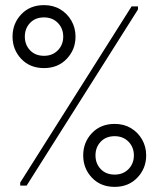

<svg xmlns="http://www.w3.org/2000/svg" viewBox="-20 -725 619 750"><path d="M494 -700H519V-688L84 0H59V-12ZM428 5Q373 5 339 -31Q305 -67 305 -118Q305 -169 339 -205Q373 -241 428 -241Q464 -241 491.5 -224.5Q519 -208 535 -180Q551 -152 551 -118Q551 -67 516.5 -31Q482 5 428 5ZM428 -43Q461 -43 482 -64.5Q503 -86 503 -118Q503 -150 482 -171.5Q461 -193 428 -193Q394 -193 373.5 -171.5Q353 -150 353 -118Q353 -86 373.5 -64.5Q394 -43 428 -43ZM152 -459Q97 -459 63 -495Q29 -531 29 -582Q29 -633 63 -669Q97 -705 152 -705Q188 -705 215.5 -688.5Q243 -672 259 -644Q275 -616 275 -582Q275 -531 240.5 -495Q206 -459 152 -459ZM152 -507Q185 -507 206 -528.5Q227 -550 227 -582Q227 -614 206 -635.5Q185 -657 152 -657Q118 -657 97.5 -635.5Q77 -614 77 -582Q77 -550 97.5 -528.5Q118 -507 152 -507Z"/></svg>

Font: Phudu Light SemiBold
Style: Regular
Weight: 600
Version: Version 1.005;gftools[0.9.23]